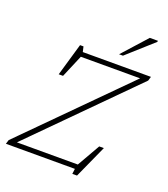

<svg xmlns="http://www.w3.org/2000/svg" viewBox="-182 -1053 1053 1207"><g transform="rotate(20 344.5 -450.0)"><path d="M700.5 -707 692 -679 49.5 -32H457L544.5 -185H575.5L476 35H444.5L449 0H-12.5L-4 -27.5L639.5 -675H243L179 -524H150L213.5 -742H236.5L244.5 -707ZM463.5 -772 610 -935H664.5L662.5 -927L489.5 -772Z"/></g></svg>

Font: Newsreader Caption ExtraLight
Style: Italic
Weight: 275
Italic angle: -17°
Designer: Hugues Gentile
Foundry: Production Type
Version: Version 1.001